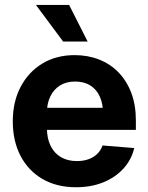

<svg xmlns="http://www.w3.org/2000/svg" viewBox="-20 -768 617 799"><path d="M296.4 11.2Q215.8 11.2 156.7 -23.2Q97.7 -57.6 65.4 -119.4Q33.2 -181.2 33.2 -263.2Q33.2 -344.2 65.7 -406.2Q98.1 -468.3 156 -503.4Q213.9 -538.6 290.5 -538.6Q345.7 -538.6 392.3 -520.3Q439 -502 473.1 -466.8Q507.3 -431.6 526.4 -381.3Q545.4 -331.1 545.4 -267.1V-227.5H88.4V-319.3H475.1L408.7 -296.4Q408.7 -336.9 395 -366.7Q381.3 -396.5 355.5 -412.6Q329.6 -428.7 292.5 -428.7Q255.9 -428.7 229.7 -412.4Q203.6 -396 189.5 -366.9Q175.3 -337.9 175.3 -299.3V-235.4Q175.3 -192.4 190.4 -161.4Q205.6 -130.4 233.6 -114Q261.7 -97.7 299.8 -97.7Q327.1 -97.7 348.6 -105.5Q370.1 -113.3 385 -127.9Q399.9 -142.6 406.7 -162.6L538.6 -151.9Q527.3 -103.5 493.9 -66.7Q460.4 -29.8 409.9 -9.3Q359.4 11.2 296.4 11.2ZM242.7 -595.2 129.4 -747.6H267.6L344.7 -595.2Z"/></svg>

Font: Inter 24pt
Style: Bold
Weight: 700
Designer: Rasmus Andersson
Foundry: rsms
Version: Version 4.001;git-66647c0bb